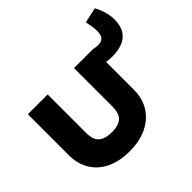

<svg xmlns="http://www.w3.org/2000/svg" viewBox="-207 -1138 1385 1385"><g transform="rotate(-45 485.5 -445.0)"><path d="M772 -563Q745 -563 719 -567Q693 -571 677 -578L707 -700Q722 -697 734.5 -695.5Q747 -694 758 -694Q789 -693 806.5 -711Q824 -729 824 -774Q824 -795 819.5 -820.5Q815 -846 810 -873L927 -899Q948 -861 959.5 -821.5Q971 -782 971 -742Q971 -676 945 -636.5Q919 -597 874 -580Q829 -563 772 -563ZM377 9Q274 9 199.5 -26.5Q125 -62 85 -128Q45 -194 45 -285V-700H247V-312Q247 -235 282.5 -207Q318 -179 383 -179Q448 -179 482 -207Q516 -235 516 -312V-700H711V-285Q711 -194 669 -128Q627 -62 552 -26.5Q477 9 377 9Z"/></g></svg>

Font: REM ExtraBold
Style: Regular
Weight: 800
Designer: Octavio Pardo
Foundry: Ashler Design
Version: Version 1.005;gftools[0.9.28]